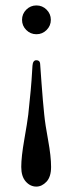

<svg xmlns="http://www.w3.org/2000/svg" viewBox="-20 -462 268 710"><path d="M114.3 228Q91.8 228 75.2 209.2Q58.6 190.4 58.6 155.3Q58.6 118.2 69.8 54.2Q81.1 -9.8 84.5 -38.1Q89.8 -85.4 93.5 -127Q97.2 -168.5 98.4 -192.6Q99.6 -216.8 100.1 -219.2Q101.6 -239.3 114.3 -239.3Q127.4 -239.3 128.4 -226.6Q128.4 -226.1 133.5 -155.3Q138.7 -84.5 143.6 -38.1Q147 -2.9 158 56.6Q168.9 116.2 168.9 155.3Q168.9 191.9 151.9 210Q134.8 228 114.3 228ZM152.3 -426.3Q168 -410.6 168 -388.7Q168 -366.7 152.3 -351.1Q136.7 -335.4 114.7 -335.4Q92.8 -335.4 77.1 -351.1Q61.5 -366.7 61.5 -388.7Q61.5 -410.6 77.1 -426.3Q92.8 -441.9 114.7 -441.9Q136.7 -441.9 152.3 -426.3Z"/></svg>

Font: Libertinage
Style: b
Weight: 400
Designer: OSP
Foundry: OSP
Version: Version 1.0; 2008; OFL relea